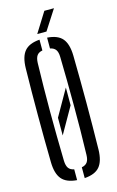

<svg xmlns="http://www.w3.org/2000/svg" viewBox="-143 -1011 655 1073"><g transform="rotate(-15 185.0 -474.5)"><path d="M149.6 -255.7V-358.2L235.9 -509.7V-407.2ZM162.8 6.3Q102.4 1.8 75.5 -29.9Q48.6 -61.6 47.3 -127.8Q45.9 -197.9 45.4 -265.4Q44.9 -332.9 44.9 -399.9Q44.9 -466.9 45.4 -534.4Q45.9 -601.9 47.3 -672Q48.6 -738.5 75.5 -770.2Q102.4 -801.8 162.8 -806.3V-743.8Q140.6 -740 130.6 -725.6Q120.6 -711.2 119.6 -683.3Q117.6 -613.6 116.8 -543.3Q115.9 -472.9 115.9 -402.1Q115.9 -331.2 117 -259.9Q118 -188.6 119.6 -116.5Q120.6 -88.9 130.6 -74.6Q140.6 -60.4 162.8 -56.2ZM206.8 6.3V-56.2Q229 -60.4 239.1 -74.6Q249.3 -88.9 249.8 -116.5Q251.9 -188.6 252.7 -259.9Q253.5 -331.2 253.3 -402.1Q253.1 -472.9 252.3 -543.3Q251.5 -613.6 249.8 -683.3Q249.3 -711.2 239.1 -725.2Q228.9 -739.2 206.8 -743.8V-806.3Q267.9 -802.1 294.4 -770.4Q321 -738.7 322.5 -672Q323.7 -601.7 324.3 -534Q324.9 -466.3 324.9 -399.6Q324.9 -332.8 324.3 -265.3Q323.7 -197.9 322.5 -127.8Q321 -61.4 294.4 -29.7Q267.9 2 206.8 6.3ZM158.9 -840 230.8 -955.2H286.4L212.2 -840Z"/></g></svg>

Font: Big Shoulders Stencil Thin
Style: Regular
Weight: 100
Designer: Patric King
Foundry: XO Type Co
Version: Version 2.001